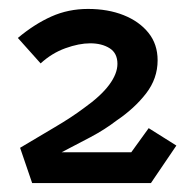

<svg xmlns="http://www.w3.org/2000/svg" viewBox="-20 -628 438 430"><path d="M52 -218 25 -297Q65 -321 102.5 -343Q140 -365 168 -386Q206 -413 224.5 -438Q243 -463 243 -485Q243 -509 225.5 -520Q208 -531 182 -531Q157 -531 126.5 -520Q96 -509 71 -486L20 -543Q57 -574 95 -591Q133 -608 177 -608Q222 -608 257 -594Q292 -580 312.5 -554.5Q333 -529 333 -493Q333 -452 307 -418.5Q281 -385 241 -358Q215 -338 183 -321Q151 -304 118 -287H274L313 -341L375 -302L318 -218Z"/></svg>

Font: Podkova SemiBold
Style: Regular
Weight: 600
Designer: Ilya Yudin
Foundry: Cyreal (www.cyreal.org)
Version: Version 2.103